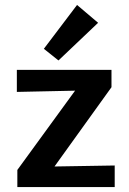

<svg xmlns="http://www.w3.org/2000/svg" viewBox="-20 -755 520 775"><path d="M216 -511 157 -558 291 -735 376 -663ZM443 -87V0H50V-69L283 -389L48 -384V-473H430V-403L200 -83Z"/></svg>

Font: Ysabeau SC
Style: Bold
Weight: 700
Designer: Christian Thalmann (Catharsis Fonts)
Version: Version 0.003